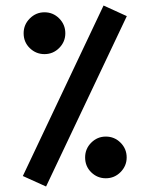

<svg xmlns="http://www.w3.org/2000/svg" viewBox="-20 -677 549 706"><path d="M360.8 -656.7 446.3 -617.7 149.4 8.8 64 -29.8ZM66.9 -554.7Q66.9 -586.4 89.6 -609.1Q112.3 -631.8 143.6 -631.8Q175.3 -631.8 197.8 -609.1Q220.2 -586.4 220.2 -554.7Q220.2 -523.4 197.8 -500.7Q175.3 -478 143.6 -478Q112.3 -478 89.6 -500Q66.9 -522 66.9 -554.7ZM293 -98.1Q293 -129.9 315.4 -152.3Q337.9 -174.8 369.1 -174.8Q400.9 -174.8 423.3 -152.3Q445.8 -129.9 445.8 -98.1Q445.8 -66.9 423.3 -44.2Q400.9 -21.5 369.1 -21.5Q337.9 -21.5 315.4 -43.5Q293 -65.4 293 -98.1Z"/></svg>

Font: Vazirmatn RD UI FD Medium
Style: Regular
Weight: 500
Designer: Saber Rastikerdar
Foundry: Saber Rastikerdar
Version: Version 33.003